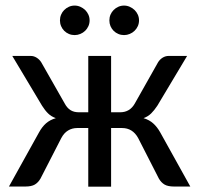

<svg xmlns="http://www.w3.org/2000/svg" viewBox="-20 -682 729 702"><path d="M12.7 0ZM216.8 -303.2Q225.1 -287.6 237.5 -279.5Q250 -271.5 268.1 -271.5H302.7V-477.5H386.2V-271.5H419.4Q454.6 -271.5 472.7 -303.2L558.1 -454.6Q564.5 -464.8 574.7 -471.2Q585 -477.5 596.7 -477.5H664.1L555.2 -295.4Q543.9 -278.3 532.5 -267.1Q521 -255.9 504.9 -250Q525.9 -243.7 540.3 -230.7Q554.7 -217.8 565.9 -197.8L675.8 0H616.7Q593.8 0 581.5 -7.3Q569.3 -14.6 561 -28.8L484.9 -177.7Q464.8 -213.9 426.3 -213.9H386.2V0.5H302.7V-213.9H262.2Q243.7 -213.9 228.8 -204.8Q213.9 -195.8 204.1 -177.2L127.9 -28.8Q119.6 -14.6 107.4 -7.3Q95.2 0 72.3 0H12.7L122.6 -197.8Q133.8 -218.3 148.2 -231Q162.6 -243.7 184.1 -250Q167.5 -255.9 156 -267.1Q144.5 -278.3 133.8 -295.4L24.9 -477.5H92.3Q104 -477.5 114.3 -470.9Q124.5 -464.4 130.9 -454.1ZM307.6 -607.4Q307.6 -596.2 303.2 -586.4Q298.8 -576.7 291.3 -569.3Q283.7 -562 273.7 -557.9Q263.7 -553.7 252.9 -553.7Q241.7 -553.7 231.9 -557.9Q222.2 -562 214.8 -569.3Q207.5 -576.7 203.4 -586.4Q199.2 -596.2 199.2 -607.4Q199.2 -618.7 203.4 -628.4Q207.5 -638.2 214.8 -645.5Q222.2 -652.8 231.9 -657.2Q241.7 -661.6 252.9 -661.6Q263.7 -661.6 273.7 -657.2Q283.7 -652.8 291.3 -645.5Q298.8 -638.2 303.2 -628.4Q307.6 -618.7 307.6 -607.4ZM488.3 -607.4Q488.3 -596.2 483.9 -586.4Q479.5 -576.7 471.9 -569.3Q464.4 -562 454.3 -557.9Q444.3 -553.7 433.6 -553.7Q422.4 -553.7 412.6 -557.9Q402.8 -562 395.5 -569.3Q388.2 -576.7 384 -586.4Q379.9 -596.2 379.9 -607.4Q379.9 -618.7 384 -628.4Q388.2 -638.2 395.5 -645.5Q402.8 -652.8 412.6 -657.2Q422.4 -661.6 433.6 -661.6Q444.3 -661.6 454.3 -657.2Q464.4 -652.8 471.9 -645.5Q479.5 -638.2 483.9 -628.4Q488.3 -618.7 488.3 -607.4Z"/></svg>

Font: Carlito
Style: Regular
Weight: 400
Designer: Lukasz Dziedzic
Foundry: tyPoland Lukasz Dziedzic
Version: Version 1.103; Beta1; all basic design good, some composites